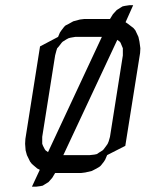

<svg xmlns="http://www.w3.org/2000/svg" viewBox="-20 -656 552 728"><path d="M75.2 -110.8 76.2 -128.9 131.8 -480 200.2 -516.1 207 -532.2 212.9 -541 223.1 -554.2 228 -559.1 241.2 -565.9 257.8 -575.2 283.2 -582 299.8 -584H397L408.2 -602.1L418.9 -613.8L422.9 -618.2L437 -627L444.8 -631.8L454.1 -633.8L470.2 -636.2H484.9L456.1 -571.8L464.8 -565.9L485.8 -549.8L493.2 -541L504.9 -516.1L508.8 -498L512.2 -473.1L511.2 -455.1L455.1 -103L386.2 -67.9L378.9 -50.8L374 -43L362.8 -28.8L358.9 -24.9L346.2 -17.1L328.1 -7.8L303.2 -2L287.1 0H189L178.2 18.1L168 29.8L164.1 34.2L149.9 43L142.1 47.9L132.8 49.8L117.2 51.8H101.1L130.9 -12.2L121.1 -17.1L101.1 -34.2L94.2 -43L82 -67.9L77.1 -85.9ZM140.1 -110.8 143.1 -103 149.9 -89.8 152.8 -85.9 162.1 -79.1 366.2 -516.1H265.1L248 -513.2L240.2 -511.2L231.9 -506.8L217.8 -498L213.9 -494.1L203.1 -480L196.8 -473.1L193.8 -463.9L189 -445.8L140.1 -137.2V-120.1ZM220.2 -67.9H320.8L337.9 -69.8L347.2 -71.8L355 -77.1L369.1 -85.9L373 -89.8L382.8 -103L388.2 -110.8L392.1 -120.1L397 -137.2L445.8 -445.8V-463.9V-473.1L442.9 -480L437 -494.1L434.1 -498L424.8 -504.9Z"/></svg>

Font: Petahja
Style: Italic
Weight: 400
Designer: T. Christopher White
Version: Version 1.1